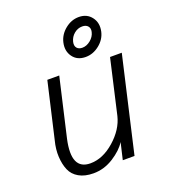

<svg xmlns="http://www.w3.org/2000/svg" viewBox="-134 -816 811 924"><g transform="rotate(-20 271.0 -354.5)"><path d="M342.8 -527.8Q299.8 -527.8 277.6 -558.3Q255.4 -588.9 265.1 -630.9Q273.9 -668.5 305.9 -694.3Q337.9 -720.2 376 -720.2Q417.5 -720.2 440.4 -689.9Q463.4 -659.7 454.1 -617.2Q445.8 -579.6 413.3 -553.7Q380.9 -527.8 342.8 -527.8ZM342.8 -575.2Q364.7 -575.2 384.8 -591.6Q404.8 -607.9 410.2 -630.9Q414.6 -648.9 405 -660.4Q395.5 -671.9 376 -671.9Q353 -671.9 334.5 -656.5Q315.9 -641.1 310.1 -617.2Q305.7 -597.7 314.9 -586.4Q324.2 -575.2 342.8 -575.2ZM187 11.2Q142.6 11.2 112.8 -5.9Q83 -22.9 70.6 -52.2Q58.1 -81.5 55.9 -120.4Q53.7 -159.2 64.9 -202.1L130.9 -487.8H191.9L123 -189Q89.8 -39.1 189 -39.1Q252.9 -39.1 312.7 -91.8Q372.6 -144.5 388.2 -209L452.1 -487.8H512.2L399.9 0H339.8L359.9 -85.9Q337.9 -50.3 289.6 -19.5Q241.2 11.2 187 11.2Z"/></g></svg>

Font: HK Grotesk Light Italic
Style: Regular
Weight: 300
Italic angle: -13°
Designer: Alfredo Marco Pradil and Stefan Peev
Foundry: Hanken Design Co.
Version: Version 1.000;PS 001.000;hotconv 1.0.88;makeotf.lib2.5.64775